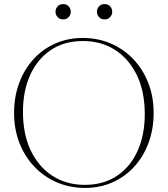

<svg xmlns="http://www.w3.org/2000/svg" viewBox="-20 -911 822 941"><path d="M385 -725Q459.5 -725 523 -697.8Q586.5 -670.5 633.5 -621Q680.5 -571.5 706.8 -504.5Q733 -437.5 733 -358Q733 -278 708 -210.8Q683 -143.5 637.8 -94Q592.5 -44.5 531.2 -17.2Q470 10 397 10Q322.5 10 259 -17.2Q195.5 -44.5 148.5 -94Q101.5 -143.5 75.2 -210.5Q49 -277.5 49 -357Q49 -437 74 -504.2Q99 -571.5 144.2 -621Q189.5 -670.5 251 -697.8Q312.5 -725 385 -725ZM395 -5Q488 -5 554 -49.8Q620 -94.5 654.8 -172.5Q689.5 -250.5 689.5 -351.5Q689.5 -463 650.5 -543.2Q611.5 -623.5 543.2 -666.8Q475 -710 387 -710Q294 -710 228.2 -665.2Q162.5 -620.5 127.5 -542.5Q92.5 -464.5 92.5 -363.5Q92.5 -252 131.5 -171.8Q170.5 -91.5 238.8 -48.2Q307 -5 395 -5ZM289.5 -816Q272 -816 262 -827.5Q252 -839 252 -853.5Q252 -868 262 -879.5Q272 -891 289.5 -891Q307 -891 317 -879.5Q327 -868 327 -853.5Q327 -839 317 -827.5Q307 -816 289.5 -816ZM492.5 -816Q475 -816 465 -827.5Q455 -839 455 -853.5Q455 -868 465 -879.5Q475 -891 492.5 -891Q510 -891 520 -879.5Q530 -868 530 -853.5Q530 -839 520 -827.5Q510 -816 492.5 -816Z"/></svg>

Font: Newsreader 72pt ExtraLight
Style: Regular
Weight: 275
Designer: Hugues Gentile
Foundry: Production Type
Version: Version 1.003; ttfautohint (v1.8.3)